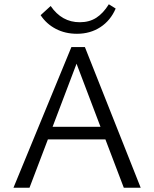

<svg xmlns="http://www.w3.org/2000/svg" viewBox="-20 -878 721 898"><path d="M473 -226H204L118 0H43L314 -658H377L638 0H559ZM170 -807 217 -850Q269 -774 353 -774Q398 -774 430.5 -795Q463 -816 489 -858L521 -838Q497 -782 449.5 -751Q402 -720 340 -720Q285 -720 241 -743Q197 -766 170 -807ZM450 -285 338 -580 226 -285Z"/></svg>

Font: LXGW Bright TC
Style: Regular
Weight: 400
Designer: Christian Thalmann (Catharsis Fonts)
Foundry: LXGW / Christian Thalmann (Catharsis Fonts) / Fontworks Inc.
Version: Version 5.501